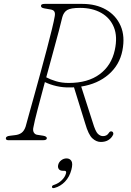

<svg xmlns="http://www.w3.org/2000/svg" viewBox="-20 -720 671 986"><path d="M559.5 -25.5Q552 -10.5 536.5 -0.8Q521 9 497.5 9Q474.5 9 454.2 -9.8Q434 -28.5 417.5 -86L360 -271.5Q351.5 -271 342.5 -271Q304 -270 270.5 -277.8Q237 -285.5 210.5 -298.5Q190 -222 173.2 -158.2Q156.5 -94.5 152 -68.5Q147.5 -51 153.2 -40.5Q159 -30 170 -28L202 -23Q220.5 -19.5 220.5 -10.5Q220.5 0 201.5 0H23Q10 0 10 -9.5Q10 -21 32.5 -23L57 -26Q77 -28 90.5 -37.8Q104 -47.5 111.5 -69.5Q117 -90 129 -133.2Q141 -176.5 156.8 -233Q172.5 -289.5 189.2 -350.8Q206 -412 221 -469.2Q236 -526.5 246.8 -570.5Q257.5 -614.5 261 -636Q264 -652 259.2 -660.5Q254.5 -669 239 -671.5L207.5 -677Q197 -679 193.8 -682.2Q190.5 -685.5 190.5 -690Q190.5 -700 209 -700H403Q473 -700 524.5 -670.5Q576 -641 599.5 -587.2Q623 -533.5 608.5 -460Q594 -386.5 538 -337.8Q482 -289 397 -275.5L456.5 -90.5Q470 -45.5 482.2 -33.2Q494.5 -21 509 -21Q529 -21 539 -37.5Q546 -49 556.5 -44Q560.5 -42 561.8 -36.2Q563 -30.5 559.5 -25.5ZM300 -632Q295 -609 282 -560.5Q269 -512 252 -449.5Q235 -387 217.5 -323Q237.5 -312 267.2 -303Q297 -294 333 -294Q431.5 -294 492 -339Q552.5 -384 569.5 -463Q584.5 -531.5 565 -579.8Q545.5 -628 499.8 -653.8Q454 -679.5 391.5 -679.5Q343.5 -679.5 325.2 -668.5Q307 -657.5 300 -632ZM302.5 157Q288 157 281.8 148Q275.5 139 279 126Q282.5 112 294.8 102.8Q307 93.5 322 93.5Q338.5 93.5 346.8 106.8Q355 120 346.5 152Q337 188.5 313.8 212.8Q290.5 237 260.5 245Q248.5 248.5 247 241Q246 232.5 257.5 229.5Q280.5 222 297.5 205.2Q314.5 188.5 319 170Q322.5 157 310.5 157Z"/></svg>

Font: Fraunces 9pt S050 Thin
Style: Italic
Weight: 100
Italic angle: -16°
Version: Version 1.000; ttfautohint (v1.8.3)